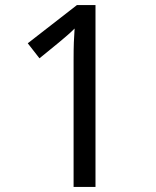

<svg xmlns="http://www.w3.org/2000/svg" viewBox="-20 -734 612 754"><path d="M355 0H269V-499Q269 -542 270 -568Q271 -594 273 -622Q257 -606 244 -595Q231 -584 211 -567L135 -505L89 -564L282 -714H355Z"/></svg>

Font: Noto Sans Tagbanwa
Style: Regular
Weight: 400
Designer: Monotype Design Team
Foundry: Monotype Imaging Inc.
Version: Version 2.001; ttfautohint (v1.8.4.7-5d5b)